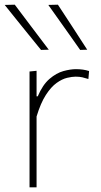

<svg xmlns="http://www.w3.org/2000/svg" viewBox="-21 -799 430 819"><path d="M105 0Q105 -56.5 105 -108.5Q105 -160.5 105 -221V-271Q105 -324.5 105 -381.5Q105 -438.5 105 -494L135 -497V-388H140Q161 -437.5 190.2 -462.5Q219.5 -487.5 249.5 -495.8Q279.5 -504 303 -504Q319 -504 332.8 -502Q346.5 -500 359 -496L356 -462Q342 -466.5 330.2 -469.2Q318.5 -472 301 -472Q286.5 -472 265.2 -467Q244 -462 220.5 -445.2Q197 -428.5 174.8 -394.2Q152.5 -360 135 -302V-221Q135 -160.5 135 -108.5Q135 -56.5 135 0ZM154 -586Q128 -618 102.2 -649.8Q76.5 -681.5 50.8 -713.5Q25 -745.5 -1 -778L42 -779Q77.5 -732 114 -683.5Q150.5 -635 187 -587ZM321 -586Q298.5 -618 276 -649.8Q253.5 -681.5 230.8 -713.5Q208 -745.5 185 -778L226 -779Q257 -732 288.2 -684Q319.5 -636 351 -587Z"/></svg>

Font: Commissioner Thin
Style: Regular
Weight: 100
Designer: Kostas Bartsokas
Foundry: Kostas Bartsokas
Version: Version 1.001;gftools[0.9.23]